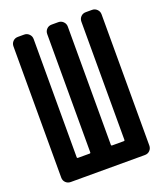

<svg xmlns="http://www.w3.org/2000/svg" viewBox="-135 -819 771 908"><g transform="rotate(-20 250.0 -365.0)"><path d="M63.5 0Q48.8 0 38.6 -9.8Q28.3 -19.5 28.3 -35.2V-695.3Q28.3 -710 38.1 -720.2Q47.9 -730.5 63.5 -730.5H94.7Q109.4 -730.5 119.6 -720.2Q129.9 -710 129.9 -695.3V-100.6Q129.9 -95.7 134.8 -95.7H193.4Q198.2 -95.7 198.2 -100.6V-695.3Q198.2 -710 208 -720.2Q217.8 -730.5 233.4 -730.5H266.6Q281.2 -730.5 291.5 -720.2Q301.8 -710 301.8 -695.3V-100.6Q301.8 -95.7 306.6 -95.7H365.2Q370.1 -95.7 370.1 -100.6V-695.3Q370.1 -710 379.9 -720.2Q389.6 -730.5 405.3 -730.5H436.5Q451.2 -730.5 461.4 -720.2Q471.7 -710 471.7 -695.3V-35.2Q471.7 -20.5 461.9 -10.3Q452.1 0 436.5 0Z"/></g></svg>

Font: Rounded-L Mgen+ 1m medium
Style: Regular
Weight: 500
Designer: [Source Han Sans]
Ryoko NISHIZUKA  (kana & ideographs); Paul D. Hunt (Latin, Greek & Cyrillic); Wenlong ZHANG  (bopomofo
Version: Version 1.059.20150602